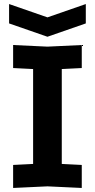

<svg xmlns="http://www.w3.org/2000/svg" viewBox="-20 -927 470 951"><path d="M45 4V-110L144 -115V-585L45 -590V-704L215 -696L385 -704V-590L286 -585V-115L385 -110V4L215 -4ZM405 -907V-811L215 -745L25 -811V-907L215 -841Z"/></svg>

Font: Tektur SemiBold
Style: Regular
Weight: 600
Designer: Adam Jagosz
Foundry: Adam Jagosz
Version: Version 1.005;gftools[0.9.30]